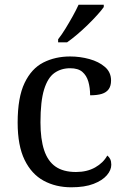

<svg xmlns="http://www.w3.org/2000/svg" viewBox="-20 -786 532 816"><path d="M283 10Q217 10 165.5 -18Q114 -46 84.5 -106.5Q55 -167 55 -265Q55 -372 84.5 -433.5Q114 -495 164.5 -520.5Q215 -546 278 -546Q320 -546 360 -535Q400 -524 426 -501.5Q452 -479 452 -444Q452 -421 442 -407Q432 -393 412.5 -387Q393 -381 363 -381Q363 -413 355.5 -439Q348 -465 330 -480.5Q312 -496 278 -496Q240 -496 211.5 -476Q183 -456 167.5 -406Q152 -356 152 -266Q152 -195 167.5 -148Q183 -101 216 -78Q249 -55 303 -55Q350 -55 384.5 -74.5Q419 -94 436 -125Q444 -119 448.5 -109.5Q453 -100 453 -86Q453 -63 434 -41Q415 -19 377.5 -4.5Q340 10 283 10ZM227 -619Q242 -638 258 -664Q274 -690 289 -717Q304 -744 314 -766H421V-756Q412 -743 394 -723Q376 -703 353.5 -681Q331 -659 308 -639.5Q285 -620 265 -606H227Z"/></svg>

Font: Noto Serif Malayalam
Style: Regular
Weight: 400
Designer: Indian type Foundry, Jelle Bosma, Monotype Design Team
Foundry: Monotype Imaging Inc.
Version: Version 2.103